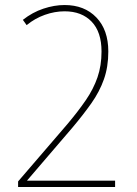

<svg xmlns="http://www.w3.org/2000/svg" viewBox="-20 -744 545 764"><path d="M438 0H52V-22L248 -250Q291 -301 321.5 -345.5Q352 -390 368 -436.5Q384 -483 384 -539Q384 -617 344.5 -658Q305 -699 237 -699Q198 -699 158.5 -685Q119 -671 86 -644L71 -665Q109 -695 152.5 -709.5Q196 -724 237 -724Q316 -724 363.5 -674.5Q411 -625 411 -539Q411 -478 393.5 -428.5Q376 -379 343.5 -333Q311 -287 268 -236L88 -26V-25H438Z"/></svg>

Font: Noto Sans Lao Looped SemiCondensed Thin
Style: Regular
Weight: 100
Width: 4
Designer: Mark Frömberg, Ben Mitchell
Foundry: The Fontpad Ltd
Version: Version 1.002; ttfautohint (v1.8.4.7-5d5b)